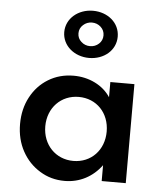

<svg xmlns="http://www.w3.org/2000/svg" viewBox="-59 -922 842 989"><g transform="rotate(5 362.0 -427.0)"><path d="M382 -626C458.5 -626 520 -676.5 520 -748C520 -819.5 458.5 -870 382 -870C306 -870 243.5 -818.5 243.5 -748C243.5 -677.5 306 -626 382 -626ZM382 -687C364.5 -687 349 -693 336.5 -704.5C323.5 -716 317 -730.5 317 -748C317 -765.5 323.5 -780 336.5 -791.5C349 -803 364.5 -809 382 -809C399.5 -809 415 -803 427.5 -791.5C440 -780 446.5 -765.5 446.5 -748C446.5 -730.5 440 -716 427.5 -704.5C415 -693 399.5 -687 382 -687ZM312 16C389.5 16 457 -20 502.5 -82V0H627V-512H502.5V-433.5C483 -463 456 -486.5 422.5 -503C389 -519.5 352 -528 312 -528C263 -528 219.5 -516 181 -492.5C142.5 -469 112.5 -436.5 91 -396C69 -355 58 -308.5 58 -256.5C58 -204 69.5 -157 92 -116C114.5 -75 145 -43 183.5 -19.5C222 4.5 264.5 16 312 16ZM347.5 -90.5C256 -90.5 188.5 -160.5 188.5 -256C188.5 -351.5 256 -421.5 347.5 -421.5C439.5 -421.5 506 -352.5 506 -256C506 -160 439.5 -90.5 347.5 -90.5Z"/></g></svg>

Font: Spartan SemiBold
Style: Regular
Weight: 600
Designer: Matt Bailey, Mirko Velimirovic
Foundry: Matt Bailey
Version: Version 1.003